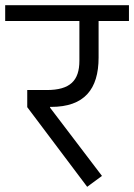

<svg xmlns="http://www.w3.org/2000/svg" viewBox="-40 -718 517 740"><path d="M296 2 353 -40 153 -303V-306H157C285 -306 340 -374 340 -496V-637H457V-698H-20V-637H266V-484C266 -407 230 -371 140 -371H65V-305Z"/></svg>

Font: IBM Plex Devanagari
Style: Regular
Weight: 400
Designer: Mike Abbink, Paul van der Laan, Pieter van Rosmalen, Erin McLaughlin
Foundry: Bold Monday
Version: Version 1.0